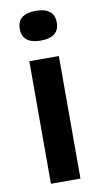

<svg xmlns="http://www.w3.org/2000/svg" viewBox="-84 -767 427 807"><g transform="rotate(-10 129.0 -363.5)"><path d="M66 0V-523H192V0ZM129 -600Q90 -600 70 -616Q50 -632 50 -663Q50 -695 70 -711Q90 -727 129 -727Q168 -727 188 -711Q208 -695 208 -663Q208 -632 188 -616Q168 -600 129 -600Z"/></g></svg>

Font: Bricolage Grotesque 28pt SemiBold
Style: Regular
Weight: 600
Version: Version 1.001;gftools[0.9.33.dev8+g029e19f]